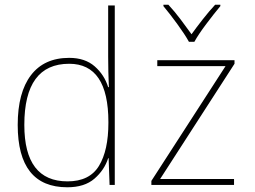

<svg xmlns="http://www.w3.org/2000/svg" viewBox="-20 -783 1079 813"><path d="M266 -15Q83 -15 83 -254Q83 -513 273 -513Q439 -513 439 -266V-263Q439 -146 399 -80.5Q359 -15 266 -15ZM265 10Q338 10 380 -26.5Q422 -63 438 -113H440L444 0H466V-760H438V-543Q438 -482 441 -414H438Q422 -466 381 -502Q340 -538 273 -538Q167 -538 111 -464.5Q55 -391 55 -254Q55 10 265 10ZM971 0H621V-17L935 -503H646V-528H973V-513L658 -25H971ZM913 -763H891Q865 -735 838 -700.5Q811 -666 791 -638Q771 -666 745 -700.5Q719 -735 693 -763H672V-757Q698 -726 730.5 -681.5Q763 -637 780 -606H803Q820 -637 853.5 -681.5Q887 -726 913 -757Z"/></svg>

Font: Noto Sans Display Thin
Style: Regular
Weight: 250
Designer: Monotype Design Team
Foundry: Monotype Imaging Inc.
Version: Version 1.900